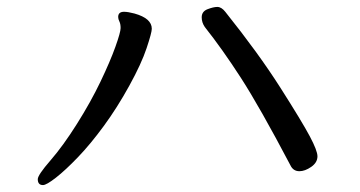

<svg xmlns="http://www.w3.org/2000/svg" viewBox="-20 -589 1040 554"><path d="M104 -55Q89 -55 89 -72Q89 -84 125.5 -126Q162 -168 202 -231.5Q242 -295 270 -353.5Q298 -412 313 -454Q328 -496 328 -508Q328 -520 324.5 -527Q321 -534 321 -540Q321 -555 338 -555Q349 -555 368 -550Q418 -536 418 -506Q418 -495 403 -450Q388 -405 353 -341.5Q318 -278 279.5 -225.5Q241 -173 205 -135.5Q169 -98 141.5 -76.5Q114 -55 104 -55ZM844 -95Q826 -95 818 -112Q729 -281 675 -364.5Q621 -448 571 -511Q562 -524 562 -539Q562 -556 579 -562.5Q596 -569 607 -569Q619 -569 630 -555Q726 -435 789 -336Q852 -237 874 -195.5Q896 -154 896 -138Q896 -120 878 -107.5Q860 -95 844 -95Z"/></svg>

Font: LXGW WenKai Medium
Style: Regular
Weight: 500
Designer: LXGW / Fontworks Inc.
Foundry: LXGW / Fontworks Inc.
Version: Version 1.501; October 10, 2024